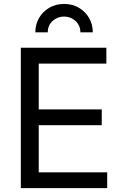

<svg xmlns="http://www.w3.org/2000/svg" viewBox="-20 -975 641 995"><path d="M87.9 0V-727.5H531.2V-645.5H180.7V-408.2H507.3V-326.2H180.7V-82H535.6V0ZM312 -954.6Q355 -954.6 388.4 -935.1Q421.9 -915.5 441.4 -882.3Q460.9 -849.1 460.9 -807.6H396.5Q396.5 -843.8 371.1 -866.5Q345.7 -889.2 312 -889.2Q278.3 -889.2 252.9 -866.5Q227.5 -843.8 227.5 -807.6H163.1Q163.1 -849.1 182.6 -882.3Q202.1 -915.5 235.8 -935.1Q269.5 -954.6 312 -954.6Z"/></svg>

Font: Inter Variable
Style: Regular
Weight: 400
Designer: Rasmus Andersson
Foundry: rsms
Version: Version 4.001;git-9221beed3